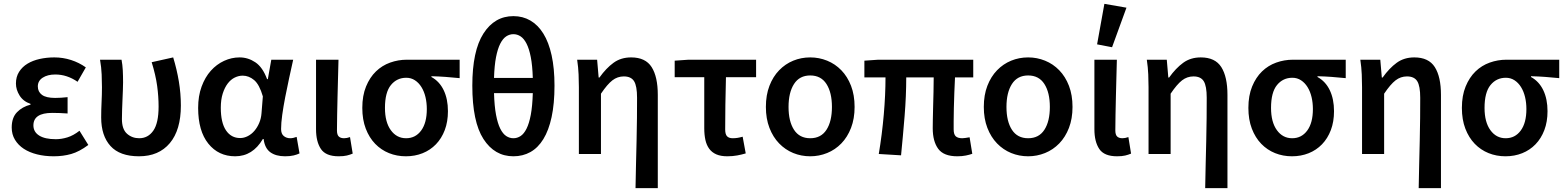

<svg xmlns="http://www.w3.org/2000/svg" viewBox="-20 -802 8153 1000"><path d="M260 12Q213 12 173 2Q133 -8 104 -27Q75 -46 58 -74Q41 -102 41 -138Q41 -189 68.5 -217.5Q96 -246 139 -257V-261Q101 -274 82 -304.5Q63 -335 63 -367Q63 -402 79.5 -428Q96 -454 123.5 -470.5Q151 -487 187 -495Q223 -503 263 -503Q308 -503 350 -489.5Q392 -476 427 -451L384 -376Q329 -414 268 -414Q228 -414 202.5 -397.5Q177 -381 177 -352Q177 -324 198.5 -308Q220 -292 267 -292Q282 -292 298 -293Q314 -294 332 -296V-211Q290 -214 252 -214Q154 -214 154 -149Q154 -115 184 -96Q214 -77 271 -77Q300 -77 331 -86.5Q362 -96 394 -121L440 -47Q393 -12 351 0Q309 12 260 12Z M704 12Q604 12 555.5 -41.5Q507 -95 507 -190Q507 -230 509 -269.5Q511 -309 511 -348Q511 -377 509.5 -414Q508 -451 501 -491H613Q618 -465 619.5 -436Q621 -407 621 -373Q621 -355 620 -332Q619 -309 618 -283.5Q617 -258 616 -232Q615 -206 615 -182Q615 -129 641.5 -105.5Q668 -82 705 -82Q751 -82 778.5 -121.5Q806 -161 806 -247Q806 -299 798.5 -354.5Q791 -410 770 -478L882 -503Q901 -441 911.5 -378Q922 -315 922 -252Q922 -125 864.5 -56.5Q807 12 704 12Z M1205 12Q1118 12 1065 -54Q1012 -120 1012 -240Q1012 -302 1030 -351Q1048 -400 1078 -433.5Q1108 -467 1147 -485Q1186 -503 1228 -503Q1272 -503 1310 -477.5Q1348 -452 1371 -390H1375L1393 -491H1507Q1497 -446 1486 -395.5Q1475 -345 1465.5 -296Q1456 -247 1450 -204Q1444 -161 1444 -130Q1444 -105 1458 -93.5Q1472 -82 1492 -82Q1506 -82 1525 -89L1540 -3Q1528 3 1509.5 7.5Q1491 12 1465 12Q1417 12 1388 -9Q1359 -30 1353 -78H1349Q1296 12 1205 12ZM1231 -83Q1251 -83 1270.5 -93Q1290 -103 1305 -120.5Q1320 -138 1330 -161.5Q1340 -185 1342 -212L1349 -300Q1331 -362 1303.5 -385Q1276 -408 1244 -408Q1223 -408 1202.5 -398Q1182 -388 1166 -367Q1150 -346 1140 -314.5Q1130 -283 1130 -241Q1130 -163 1157 -123Q1184 -83 1231 -83Z M1744 12Q1677 12 1651.5 -26Q1626 -64 1626 -129V-491H1743Q1742 -445 1740.5 -395.5Q1739 -346 1738 -298Q1737 -250 1736 -205Q1735 -160 1735 -123Q1735 -100 1744.5 -91Q1754 -82 1772 -82Q1786 -82 1803 -88L1817 -2Q1803 4 1786.5 8Q1770 12 1744 12Z M2094 12Q2047 12 2006 -4.5Q1965 -21 1934 -53Q1903 -85 1885 -132Q1867 -179 1867 -240Q1867 -304 1886.5 -351.5Q1906 -399 1938 -430Q1970 -461 2012 -476Q2054 -491 2099 -491H2374V-395Q2333 -399 2300 -401.5Q2267 -404 2227 -405V-401Q2269 -378 2291 -332Q2313 -286 2313 -223Q2313 -168 2296.5 -124.5Q2280 -81 2250.5 -50.5Q2221 -20 2181 -4Q2141 12 2094 12ZM2095 -82Q2144 -82 2173.5 -122Q2203 -162 2203 -234Q2203 -267 2196 -296.5Q2189 -326 2175 -348.5Q2161 -371 2141 -384Q2121 -397 2096 -397Q2047 -397 2016 -359Q1985 -321 1985 -240Q1985 -166 2015.5 -124Q2046 -82 2095 -82Z M2654 12Q2556 12 2498 -78Q2440 -168 2440 -356Q2440 -537 2498 -627.5Q2556 -718 2654 -718Q2703 -718 2742.5 -695Q2782 -672 2810 -627Q2838 -582 2853 -514Q2868 -446 2868 -356Q2868 -262 2853 -192.5Q2838 -123 2810 -77.5Q2782 -32 2742.5 -10Q2703 12 2654 12ZM2654 -624Q2634 -624 2616.5 -612.5Q2599 -601 2585.5 -574.5Q2572 -548 2563.5 -504.5Q2555 -461 2553 -396H2755Q2753 -461 2744.5 -504.5Q2736 -548 2722.5 -574.5Q2709 -601 2691.5 -612.5Q2674 -624 2654 -624ZM2654 -82Q2674 -82 2691.5 -93.5Q2709 -105 2722.5 -132Q2736 -159 2744.5 -204Q2753 -249 2755 -317H2553Q2555 -249 2563.5 -204Q2572 -159 2585.5 -132Q2599 -105 2616.5 -93.5Q2634 -82 2654 -82Z M3290 178Q3291 119 3292.5 56Q3294 -7 3295.5 -68.5Q3297 -130 3297.5 -187.5Q3298 -245 3298 -293Q3298 -354 3282.5 -379Q3267 -404 3229 -404Q3196 -404 3169.5 -383.5Q3143 -363 3110 -314V0H2995V-348Q2995 -377 2993.5 -414Q2992 -451 2986 -491H3090L3098 -398H3102Q3137 -447 3175.5 -475Q3214 -503 3267 -503Q3342 -503 3374 -452.5Q3406 -402 3406 -308V178Z M3768 12Q3734 12 3711 2Q3688 -8 3674 -27Q3660 -46 3654 -73Q3648 -100 3648 -134V-400H3494V-486L3566 -491H3918V-400H3761Q3759 -326 3758 -256.5Q3757 -187 3757 -128Q3757 -102 3767 -92Q3777 -82 3796 -82Q3809 -82 3821.5 -84Q3834 -86 3848 -90L3864 -3Q3844 3 3820 7.5Q3796 12 3768 12Z M4200 12Q4153 12 4111.5 -5Q4070 -22 4038 -55Q4006 -88 3987.5 -136Q3969 -184 3969 -245Q3969 -307 3987.5 -355Q4006 -403 4038 -436Q4070 -469 4111.5 -486Q4153 -503 4200 -503Q4246 -503 4288 -486Q4330 -469 4362 -436Q4394 -403 4412.5 -355Q4431 -307 4431 -245Q4431 -184 4412.5 -136Q4394 -88 4362 -55Q4330 -22 4288 -5Q4246 12 4200 12ZM4200 -82Q4256 -82 4284.5 -126Q4313 -170 4313 -245Q4313 -320 4284.5 -364.5Q4256 -409 4200 -409Q4144 -409 4115.5 -364.5Q4087 -320 4087 -245Q4087 -170 4115.5 -126Q4144 -82 4200 -82Z M4966 12Q4895 12 4866.5 -27Q4838 -66 4838 -134Q4838 -149 4838.5 -179Q4839 -209 4840 -246Q4841 -283 4842 -323Q4843 -363 4843 -399H4700Q4700 -303 4691.5 -198Q4683 -93 4673 7L4557 0Q4574 -102 4583 -205Q4592 -308 4592 -399H4482V-486L4554 -491H5049V-399H4954Q4952 -362 4950.5 -320Q4949 -278 4948 -239.5Q4947 -201 4947 -171Q4947 -141 4947 -128Q4947 -102 4958 -92Q4969 -82 4992 -82Q4999 -82 5008 -83.5Q5017 -85 5030 -87L5044 -1Q5030 4 5010.5 8Q4991 12 4966 12Z M5335 12Q5288 12 5246.5 -5Q5205 -22 5173 -55Q5141 -88 5122.5 -136Q5104 -184 5104 -245Q5104 -307 5122.5 -355Q5141 -403 5173 -436Q5205 -469 5246.5 -486Q5288 -503 5335 -503Q5381 -503 5423 -486Q5465 -469 5497 -436Q5529 -403 5547.5 -355Q5566 -307 5566 -245Q5566 -184 5547.5 -136Q5529 -88 5497 -55Q5465 -22 5423 -5Q5381 12 5335 12ZM5335 -82Q5391 -82 5419.5 -126Q5448 -170 5448 -245Q5448 -320 5419.5 -364.5Q5391 -409 5335 -409Q5279 -409 5250.5 -364.5Q5222 -320 5222 -245Q5222 -170 5250.5 -126Q5279 -82 5335 -82Z M5798 12Q5731 12 5705.5 -26Q5680 -64 5680 -129V-491H5797Q5796 -445 5794.5 -395.5Q5793 -346 5792 -298Q5791 -250 5790 -205Q5789 -160 5789 -123Q5789 -100 5798.5 -91Q5808 -82 5826 -82Q5840 -82 5857 -88L5871 -2Q5857 4 5840.5 8Q5824 12 5798 12ZM5694 -571 5732 -782 5847 -762 5772 -556Z M6257 178Q6258 119 6259.5 56Q6261 -7 6262.5 -68.5Q6264 -130 6264.5 -187.5Q6265 -245 6265 -293Q6265 -354 6249.5 -379Q6234 -404 6196 -404Q6163 -404 6136.5 -383.5Q6110 -363 6077 -314V0H5962V-348Q5962 -377 5960.5 -414Q5959 -451 5953 -491H6057L6065 -398H6069Q6104 -447 6142.5 -475Q6181 -503 6234 -503Q6309 -503 6341 -452.5Q6373 -402 6373 -308V178Z M6709 12Q6662 12 6621 -4.5Q6580 -21 6549 -53Q6518 -85 6500 -132Q6482 -179 6482 -240Q6482 -304 6501.5 -351.5Q6521 -399 6553 -430Q6585 -461 6627 -476Q6669 -491 6714 -491H6989V-395Q6948 -399 6915 -401.5Q6882 -404 6842 -405V-401Q6884 -378 6906 -332Q6928 -286 6928 -223Q6928 -168 6911.5 -124.5Q6895 -81 6865.5 -50.5Q6836 -20 6796 -4Q6756 12 6709 12ZM6710 -82Q6759 -82 6788.5 -122Q6818 -162 6818 -234Q6818 -267 6811 -296.5Q6804 -326 6790 -348.5Q6776 -371 6756 -384Q6736 -397 6711 -397Q6662 -397 6631 -359Q6600 -321 6600 -240Q6600 -166 6630.5 -124Q6661 -82 6710 -82Z M7369 178Q7370 119 7371.5 56Q7373 -7 7374.5 -68.5Q7376 -130 7376.5 -187.5Q7377 -245 7377 -293Q7377 -354 7361.5 -379Q7346 -404 7308 -404Q7275 -404 7248.5 -383.5Q7222 -363 7189 -314V0H7074V-348Q7074 -377 7072.5 -414Q7071 -451 7065 -491H7169L7177 -398H7181Q7216 -447 7254.5 -475Q7293 -503 7346 -503Q7421 -503 7453 -452.5Q7485 -402 7485 -308V178Z M7821 12Q7774 12 7733 -4.5Q7692 -21 7661 -53Q7630 -85 7612 -132Q7594 -179 7594 -240Q7594 -304 7613.5 -351.5Q7633 -399 7665 -430Q7697 -461 7739 -476Q7781 -491 7826 -491H8101V-395Q8060 -399 8027 -401.5Q7994 -404 7954 -405V-401Q7996 -378 8018 -332Q8040 -286 8040 -223Q8040 -168 8023.5 -124.5Q8007 -81 7977.5 -50.5Q7948 -20 7908 -4Q7868 12 7821 12ZM7822 -82Q7871 -82 7900.5 -122Q7930 -162 7930 -234Q7930 -267 7923 -296.5Q7916 -326 7902 -348.5Q7888 -371 7868 -384Q7848 -397 7823 -397Q7774 -397 7743 -359Q7712 -321 7712 -240Q7712 -166 7742.5 -124Q7773 -82 7822 -82Z"/></svg>

Font: Giro Semibold
Style: Regular
Weight: 600
Designer: Paul D. Hunt
Foundry: Adobe Systems Incorporated
Version: Version 1.000;PS 1.0;hotconv 1.0.88;makeotf.lib2.5.647800